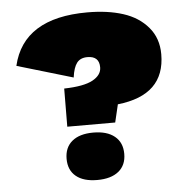

<svg xmlns="http://www.w3.org/2000/svg" viewBox="-50 -719 751 774"><g transform="rotate(-5 325.5 -331.5)"><path d="M331.1 -669.9Q413.6 -669.9 475.8 -649.9Q538.1 -629.9 575.9 -585.4Q613.8 -541 613.8 -476.1Q613.8 -310.5 421.9 -290L404.8 -217.8H210.9L211.9 -372.1Q292 -374 327.9 -393.8Q363.8 -413.6 363.8 -444.8Q363.8 -490.2 315.9 -490.2Q287.6 -490.2 273.4 -471.9Q259.3 -453.6 253.9 -413.1L27.8 -480Q72.3 -669.9 331.1 -669.9ZM227.1 -159.9Q257.3 -185.1 313 -185.1Q368.7 -185.1 399.4 -159.9Q430.2 -134.8 430.2 -88.9Q430.2 -43 399.4 -18.1Q368.7 6.8 313 6.8Q257.3 6.8 227.1 -18.1Q196.8 -43 196.8 -88.9Q196.8 -134.8 227.1 -159.9Z"/></g></svg>

Font: Work Sans Black
Style: Regular
Weight: 900
Designer: Wei Huang
Foundry: Wei Huang
Version: Version 2.012